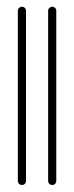

<svg xmlns="http://www.w3.org/2000/svg" viewBox="-20 -542 219 566"><path d="M121.9 -8.5V-510.4Q121.9 -515.2 125.6 -518.7Q129.3 -522.2 134.1 -522.2Q138.9 -522.2 142.4 -518.7Q145.9 -515.2 145.9 -510.4V-8.5Q145.9 -3.7 142.6 -0.2Q139.3 3.3 134.1 3.3Q128.9 3.3 125.4 -0.2Q121.9 -3.7 121.9 -8.5ZM32.6 -8.5V-510.4Q32.6 -515.2 36.3 -518.7Q40 -522.2 44.8 -522.2Q49.6 -522.2 53.1 -518.7Q56.7 -515.2 56.7 -510.4V-8.5Q56.7 -3.7 53.3 -0.2Q50 3.3 44.8 3.3Q39.6 3.3 36.1 -0.2Q32.6 -3.7 32.6 -8.5Z"/></svg>

Font: 26F Galaxy Hebrew Thin
Style: Regular
Weight: 100
Designer: C₂₉H₂₅N₃O₅
Version: Version 1.000